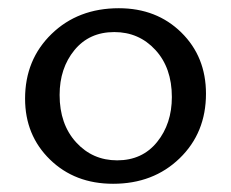

<svg xmlns="http://www.w3.org/2000/svg" viewBox="-20 -442 563 467"><path d="M255 5Q162 5 101.5 -54Q41 -113 41 -202Q41 -297 105.5 -359.5Q170 -422 269 -422Q361 -422 421 -363Q481 -304 481 -214Q481 -119 417 -57Q353 5 255 5ZM265 -52Q326 -52 362 -96.5Q398 -141 398 -206Q398 -277 358 -320.5Q318 -364 258 -364Q197 -364 161 -320Q125 -276 125 -211Q125 -140 165 -96Q205 -52 265 -52Z"/></svg>

Font: EauTestInfant Medium
Style: Regular
Weight: 500
Designer: Christian Thalmann (Catharsis Fonts)
Version: Version 0.001;PS 000.001;hotconv 1.0.88;makeotf.lib2.5.64775